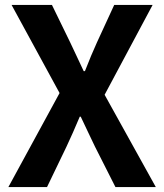

<svg xmlns="http://www.w3.org/2000/svg" viewBox="-20 -760 667 780"><path d="M14 0H171L250 -164C268 -202 285 -241 304 -286H308C330 -241 347 -202 366 -164L449 0H613L405 -375L600 -740H444L374 -588C358 -553 343 -517 325 -471H320C298 -517 282 -553 265 -588L191 -740H27L222 -382Z"/></svg>

Font: Noto Sans Japanese Bold
Style: Bold
Weight: 700
Designer: Ryoko NISHIZUKA (kana & ideographs); Paul D. Hunt (Latin, Greek & Cyrillic); Wenlong ZHANG (bopomofo); Sandoll Communica
Foundry: Adobe Systems Incorporated
Version: Version 1.000;PS 1;hotconv 1.0.78;makeotf.lib2.5.61930